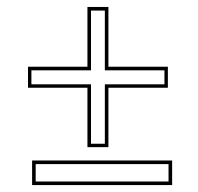

<svg xmlns="http://www.w3.org/2000/svg" viewBox="-20 -538 567 549"><path d="M472.2 -79.1V-8.8H71.8V-79.1ZM290 -347.2H460V-287.1H290V-117.2H230V-287.1H60.1V-347.2H230V-518.1H290ZM461.9 -68.8H82V-19H461.9ZM279.8 -336.9V-507.8H240.2V-336.9H69.8V-296.9H240.2V-127H279.8V-296.9H450.2V-336.9Z"/></svg>

Font: Linux Biolinum Outline O
Style: Bold
Weight: 700
Designer: Philipp H. Poll
Foundry: Philipp H. Poll
Version: Version 0.9.2